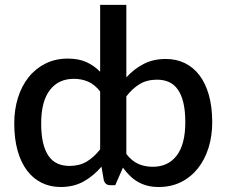

<svg xmlns="http://www.w3.org/2000/svg" viewBox="-20 -760 930 788"><path d="M498.5 -128Q521 -99 547.8 -87.2Q574.5 -75.5 607 -75.5Q670 -75.5 705.2 -121.5Q740.5 -167.5 740.5 -258.5Q740.5 -305.5 732.5 -338.8Q724.5 -372 709.5 -393Q694.5 -414 673 -423.5Q651.5 -433 624.5 -433Q583.5 -433 553.8 -415.2Q524 -397.5 498.5 -364.5ZM391 -384.5Q368.5 -413.5 341.5 -425Q314.5 -436.5 283 -436.5Q220 -436.5 184.5 -390.2Q149 -344 149 -253.5Q149 -206.5 157 -173.2Q165 -140 180 -119Q195 -98 216.5 -88.5Q238 -79 265 -79Q306 -79 335.8 -96.8Q365.5 -114.5 391 -147ZM498.5 -442.5Q530 -477 569.5 -497.5Q609 -518 660.5 -518Q703.5 -518 738.5 -501Q773.5 -484 798.5 -451.2Q823.5 -418.5 837.2 -370Q851 -321.5 851 -258.5Q851 -202 835.8 -153.2Q820.5 -104.5 792 -68.8Q763.5 -33 723 -12.8Q682.5 7.5 631.5 7.5Q605.5 7.5 584.5 2Q563.5 -3.5 545.8 -13.8Q528 -24 513 -38.8Q498 -53.5 484.5 -72L453 0H432Q412 0 406 -20.5L396.5 -76Q364.5 -38.5 323.8 -15.5Q283 7.5 229 7.5Q186 7.5 151 -9.8Q116 -27 91 -60Q66 -93 52.2 -141.8Q38.5 -190.5 38.5 -253.5Q38.5 -310.5 53.8 -359Q69 -407.5 97.5 -443.2Q126 -479 166.8 -499.2Q207.5 -519.5 258 -519.5Q303 -519.5 334.5 -505.2Q366 -491 391 -465.5V-740H498.5Z"/></svg>

Font: Lato 2
Style: Regular
Weight: 600
Designer: Lukasz Dziedzic with Adam Twardoch and Botio Nikoltchev
Foundry: tyPoland Lukasz Dziedzic
Version: Version 2.015; 2015-08-06; http://www.latofonts.com/